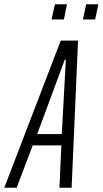

<svg xmlns="http://www.w3.org/2000/svg" viewBox="-60 -878 480 898"><path d="M-40 0 224 -688H305L275 0H218L227 -198H93L18 0ZM114 -251H229L248 -599H243ZM328 -787 343 -858H400L385 -787ZM181 -787 197 -858H253L239 -787Z"/></svg>

Font: Saira UltraCondensed
Style: Italic
Weight: 400
Width: 1
Italic angle: -12°
Designer: Hector Gatti with collaboration of the Omnibus-Type team
Foundry: Omnibus-Type
Version: Version 1.101